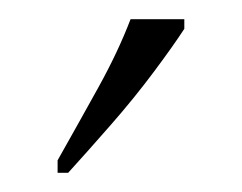

<svg xmlns="http://www.w3.org/2000/svg" viewBox="-20 -786 252 200"><path d="M40 -619Q62 -658 82.5 -695Q103 -732 116 -766H172V-756Q161 -739 140.5 -711.5Q120 -684 95.5 -656Q71 -628 51 -606H40Z"/></svg>

Font: Noto Serif Myanmar Condensed ExtraLight
Style: Regular
Weight: 200
Width: 3
Designer: Ben Mitchell and the Monotype Design Team
Foundry: Monotype Imaging Inc.
Version: Version 2.106; ttfautohint (v1.8.4.7-5d5b)